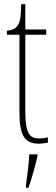

<svg xmlns="http://www.w3.org/2000/svg" viewBox="-20 -677 269 918"><path d="M167 10C178 10 194 8 209 5V-20C192 -17 181 -15 165 -15C123 -15 101 -40 101 -140V-511H201V-536H101V-657H81C80 -610 80 -575 63 -553C54 -540 38 -532 13 -530V-511H73V-141C73 -26 99 10 167 10ZM104 208V221H116C131 181 149 113 159 71V61H120C117 114 111 159 104 208Z"/></svg>

Font: Noto Serif Lao ExtraCondensed Thin
Style: Regular
Weight: 100
Width: 2
Designer: Monotype Design Team
Foundry: Monotype Imaging Inc.
Version: Version 2.003